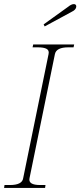

<svg xmlns="http://www.w3.org/2000/svg" viewBox="-27 -917 392 937"><path d="M186 -798 307 -885Q313 -890 320 -893.5Q327 -897 334 -897Q340 -897 343 -893Q346 -889 345 -883Q343 -869 324 -860L191 -788ZM-5 -14H21Q81 -14 86 -47L210 -653Q214 -671 200.5 -678.5Q187 -686 158 -686H132L135 -700H335L332 -686H306Q248 -686 241 -653L117 -47Q110 -14 169 -14H195L193 0H-7Z"/></svg>

Font: Taviraj Thin
Style: Italic
Weight: 250
Italic angle: -12°
Designer: Katatrad Team
Foundry: CadsonDemak
Version: Version 1.001